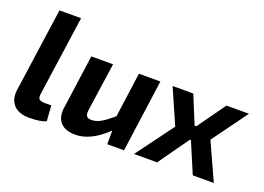

<svg xmlns="http://www.w3.org/2000/svg" viewBox="-103 -958 1689 1228"><g transform="rotate(20 741.5 -343.5)"><path d="M265 -700 188 -158Q184 -131 193.5 -121Q203 -111 234 -111H277L284 -6Q249 12 169 12Q100 12 64.5 -25Q29 -62 37 -127L118 -700Z M880 -493 812 0H698V-93Q588 13 485 13Q414 13 381.5 -24Q349 -61 359 -126L410 -493H558L511 -166Q507 -136 515.5 -123.5Q524 -111 548 -111Q580 -111 610.5 -128Q641 -145 692 -188L734 -493Z M1308 -253 1423 0H1280L1192 -207H1184L1037 0H880L1068 -254L963 -493H1104L1182 -303H1194L1330 -493H1483Z"/></g></svg>

Font: Exo 2.0
Style: Bold Italic
Weight: 700
Italic angle: -8°
Designer: Natanael Gama
Version: Version 1.001;PS 001.001;hotconv 1.0.70;makeotf.lib2.5.58329